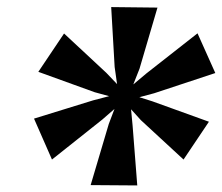

<svg xmlns="http://www.w3.org/2000/svg" viewBox="-20 -860 644 556"><path d="M78.5 -516.5 250 -569.5 296 -581.5 254 -593 91 -652 165.5 -763 288 -649 319 -616.5 312 -666 302 -839.5 436 -838 384 -661 366 -615.5 403.5 -647 552 -763.5 603.5 -648.5 426.5 -590 383.5 -578.5 421.5 -566.5 585 -507.5 511.5 -398 388 -512 359.5 -543.5 364 -496 377.5 -323 242.5 -324 295 -501 311.5 -544.5 276.5 -514 130.5 -398Z"/></svg>

Font: Merriweather 96pt ExtraBold
Style: Italic
Weight: 800
Italic angle: -7.8°
Version: Version 2.101